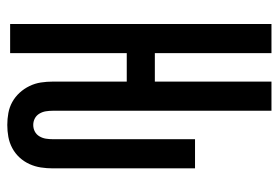

<svg xmlns="http://www.w3.org/2000/svg" viewBox="-142 -634 783 540"><g transform="rotate(90 250.0 -363.5)"><path d="M331 8Q314 8 297.5 5Q281 2 266.5 -6Q252 -14 240.5 -26.5Q229 -39 221.5 -54.5Q214 -70 211.5 -86.5Q209 -103 209 -120V-328H129V0H47V-735H129V-407H209V-735H291V-120Q291 -110 292.5 -100.5Q294 -91 299 -82.5Q304 -74 312.5 -69.5Q321 -65 331 -65Q341 -65 349.5 -69.5Q358 -74 363 -82.5Q368 -91 369.5 -100.5Q371 -110 371 -120V-520H453V-120Q453 -103 450.5 -86.5Q448 -70 441 -54.5Q434 -39 422.5 -26.5Q411 -14 396 -6Q381 2 364.5 5Q348 8 331 8Z"/></g></svg>

Font: Iosevka Medium
Style: Regular
Weight: 500
Monospace: yes
Designer: Belleve Invis
Foundry: Belleve Invis
Version: Version 32.5.0; ttfautohint (v1.8.4)